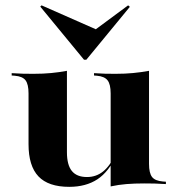

<svg xmlns="http://www.w3.org/2000/svg" viewBox="-20 -696 671 726"><path d="M233.1 -419.4V-209.7H87.9V-342.7Q87.9 -377.4 76.6 -392.3Q65.3 -407.3 35.5 -409.7L24.2 -410.5V-419.4Q50 -417.7 66.9 -417.3Q83.9 -416.9 106.5 -416.9Q143.5 -416.9 173.4 -419.8Q203.2 -422.6 233.1 -428.2ZM233.1 -209.7V-120.2Q233.1 -72.6 251.6 -49.6Q270.2 -26.6 308.9 -26.6Q343.5 -26.6 369.8 -47.6Q396 -68.5 417.7 -114.5L420.2 -109.7Q391.9 -46.8 348.4 -18.1Q304.8 10.5 241.9 10.5Q162.9 10.5 125.4 -29Q87.9 -68.5 87.9 -150.8V-209.7ZM398.4 0V-209.7H543.5V-76.6Q543.5 -41.9 554.8 -27Q566.1 -12.1 596 -9.7L607.3 -8.9V0Q581.5 -1.6 564.5 -2Q547.6 -2.4 525 -2.4Q488.7 -2.4 458.5 0Q428.2 2.4 398.4 8.9ZM543.5 -419.4V-209.7H398.4V-342.7Q398.4 -377.4 386.7 -392.3Q375 -407.3 346 -409.7L335.5 -410.5V-419.4Q360.5 -417.7 377.4 -417.3Q394.4 -416.9 416.9 -416.9Q453.2 -416.9 483.1 -419.8Q512.9 -422.6 543.5 -428.2ZM464.5 -675.8 471 -670.2 306.5 -470.2H297.6L132.3 -671L137.1 -675.8L369.4 -573.4L318.5 -567.7Z"/></svg>

Font: Playfair 144pt SemiExpanded Black
Style: Regular
Weight: 900
Width: 6
Designer: Claus Eggers Sørensen
Foundry: Claus Eggers Sørensen
Version: Version 2.203